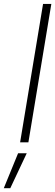

<svg xmlns="http://www.w3.org/2000/svg" viewBox="-74 -748 290 1009"><path d="M195.8 -727.5 75.2 0H31.7L152.3 -727.5ZM-54.2 241.2 21 57.6H66.4L-20 241.2Z"/></svg>

Font: Inter 24pt ExtraLight
Style: Italic
Weight: 250
Italic angle: -9.3988°
Version: Version 4.001;git-66647c0bb